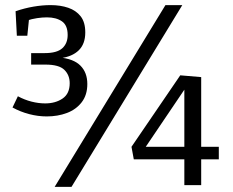

<svg xmlns="http://www.w3.org/2000/svg" viewBox="-20 -725 912 752"><path d="M163 -269Q129 -269 94.5 -278Q60 -287 29 -304L50 -348Q76 -334 103.5 -327Q131 -320 157 -320Q197 -320 225 -339Q253 -358 253 -399Q253 -431 232 -451.5Q211 -472 158 -472H102V-517H155Q203 -517 224 -536Q245 -555 245 -588Q245 -626 222.5 -641.5Q200 -657 164 -657Q146 -657 125.5 -654Q105 -651 84 -644L94 -654L87 -585H46L41 -681Q76 -693 111 -699Q146 -705 178 -705Q217 -705 247.5 -694.5Q278 -684 296 -661Q314 -638 314 -598Q314 -553 288.5 -528Q263 -503 216 -497L212 -500Q268 -495 295 -468Q322 -441 322 -396Q322 -353 300 -324.5Q278 -296 242 -282.5Q206 -269 163 -269ZM194 7 628 -705H694L260 7ZM702 -116 712 -101H504L495 -150L686 -430L768 -423V-139L752 -150H837V-101H752L768 -116V0H702ZM713 -150 702 -139V-391L713 -390L538 -131L530 -150Z"/></svg>

Font: Pack4
Style: Regular
Weight: 400
Version: Version 2.002